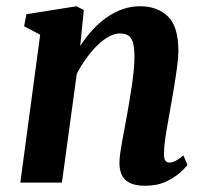

<svg xmlns="http://www.w3.org/2000/svg" viewBox="-20 -584 655 614"><path d="M236.5 -437Q254 -464 274.8 -487Q295.5 -510 319.8 -527.2Q344 -544.5 371 -554.2Q398 -564 428 -564Q483 -564 516.8 -531.8Q550.5 -499.5 550.5 -420.5Q550.5 -402.5 546.5 -371.8Q542.5 -341 537 -307.5Q531.5 -274 526.5 -246.5Q522.5 -221.5 517.2 -193.5Q512 -165.5 508.2 -139.2Q504.5 -113 504.5 -93Q504 -75.5 509.2 -69.8Q514.5 -64 521 -64Q530 -64 540.2 -69Q550.5 -74 566.5 -87L579.5 -56.5Q574.5 -49 557 -33Q539.5 -17 511.5 -3.5Q483.5 10 444.5 10Q411 10 393 -0.2Q375 -10.5 368.2 -27.5Q361.5 -44.5 362 -64Q362 -76.5 364.5 -94.2Q367 -112 370.8 -133Q374.5 -154 378.8 -176Q383 -198 386.5 -218Q390 -239 394.2 -263Q398.5 -287 402 -312Q405.5 -337 407.8 -360.8Q410 -384.5 410 -405.5Q409.5 -433.5 404.8 -449Q400 -464.5 389.8 -470.8Q379.5 -477 363 -477Q346.5 -477 327.8 -466.8Q309 -456.5 290.8 -438.5Q272.5 -420.5 255.8 -397.2Q239 -374 225.5 -348L178 0H45L108.5 -473L57 -500L64.5 -538.5L224.5 -564L248 -552Z"/></svg>

Font: Merriweather 28pt
Style: Bold Italic
Weight: 700
Italic angle: -7.8°
Version: Version 2.101